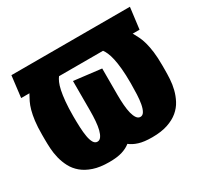

<svg xmlns="http://www.w3.org/2000/svg" viewBox="-123 -702 897 863"><g transform="rotate(-30 325.0 -271.0)"><path d="M629 -439H593L594.5 -437.5Q602.5 -423.5 610.2 -407.8Q618 -392 624 -370.2Q630 -348.5 633.8 -319.2Q637.5 -290 637.5 -249.5V-225.5Q637.5 -203.5 636 -177.8Q634.5 -152 628 -126Q621.5 -100 608.8 -75.8Q596 -51.5 573.8 -32.8Q551.5 -14 518 -2.8Q484.5 8.5 437 8.5Q395 8.5 368.8 0.2Q342.5 -8 325 -22Q308 -8 282 0.2Q256 8.5 214 8.5Q166.5 8.5 133 -2.8Q99.5 -14 77.2 -32.8Q55 -51.5 42.2 -75.8Q29.5 -100 23 -126Q16.5 -152 15 -177.8Q13.5 -203.5 13.5 -225.5V-249.5Q13.5 -290 17.2 -319.2Q21 -348.5 27 -370.2Q33 -392 40.8 -407.8Q48.5 -423.5 56.5 -437.5L58 -439H14.5L28 -550H643ZM396.5 -372V-235Q396.5 -207 398.5 -182Q400.5 -157 405.2 -138.2Q410 -119.5 417.8 -108.5Q425.5 -97.5 437 -97.5Q449 -97.5 456.5 -110.2Q464 -123 468 -144.2Q472 -165.5 473.2 -193Q474.5 -220.5 474.5 -250.5Q474.5 -294.5 471.5 -326.2Q468.5 -358 463.5 -380.2Q458.5 -402.5 452.2 -416.5Q446 -430.5 439.5 -439H211Q204.5 -430.5 198.2 -416.5Q192 -402.5 187.2 -380.2Q182.5 -358 179.5 -326.2Q176.5 -294.5 176.5 -250.5Q176.5 -220.5 177.8 -193Q179 -165.5 182.8 -144.2Q186.5 -123 194 -110.2Q201.5 -97.5 214 -97.5Q225.5 -97.5 233.2 -108.5Q241 -119.5 245.8 -138.2Q250.5 -157 252.5 -182Q254.5 -207 254.5 -235V-389Z"/></g></svg>

Font: B612 Mono
Style: Bold
Weight: 700
Version: Version 1.005